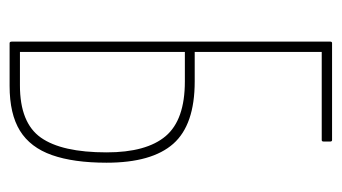

<svg xmlns="http://www.w3.org/2000/svg" viewBox="-172 -522 695 390"><g transform="rotate(90 175.0 -327.5)"><path d="M68 0Q65 0 65 -5V-651Q65 -655 68 -655H265Q268 -655 268 -651V-638Q268 -634 265 -634H86V-376H146Q234 -376 272.5 -332.5Q311 -289 311 -197Q311 -130 295.5 -86Q280 -42 246 -21Q212 0 155 0ZM86 -21H154Q230 -21 260 -63.5Q290 -106 290 -197Q290 -278 257 -317Q224 -356 146 -356H86Z"/></g></svg>

Font: Sofia Sans Extra Condensed Thin
Style: Regular
Weight: 250
Version: Version 4.100